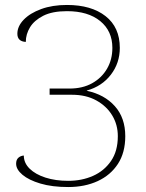

<svg xmlns="http://www.w3.org/2000/svg" viewBox="-20 -744 590 774"><path d="M255 10Q190 10 143 -4Q96 -18 70.5 -39.5Q45 -61 45 -84Q45 -100 54 -108Q63 -116 76 -117Q76 -87 99.5 -64Q123 -41 163.5 -28Q204 -15 255 -15Q310 -15 355 -35Q400 -55 427.5 -95Q455 -135 455 -195Q455 -241 432.5 -278.5Q410 -316 368.5 -339Q327 -362 270 -362H180V-387H260Q313 -387 351.5 -408.5Q390 -430 411.5 -467Q433 -504 433 -551Q433 -619 384 -659Q335 -699 250 -699Q191 -699 154.5 -680.5Q118 -662 101 -634Q84 -606 84 -575Q50 -577 50 -608Q50 -638 75.5 -664.5Q101 -691 146 -707.5Q191 -724 250 -724Q348 -724 405.5 -679Q463 -634 463 -551Q463 -490 427 -443Q391 -396 330 -379V-378Q401 -363 443 -316Q485 -269 485 -195Q485 -129 455.5 -83.5Q426 -38 374 -14Q322 10 255 10Z"/></svg>

Font: Noto Serif Thin
Style: Regular
Weight: 100
Designer: Monotype Design Team
Foundry: Monotype Imaging Inc.
Version: Version 2.015